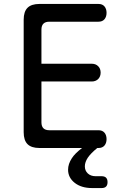

<svg xmlns="http://www.w3.org/2000/svg" viewBox="-20 -750 640 973"><path d="M190 -427H445Q465 -427 477.5 -414.5Q490 -402 490 -382Q490 -362 477.5 -349.5Q465 -337 445 -337H190V-130Q190 -110 200 -100Q210 -90 230 -90H479Q499 -90 509.5 -77.5Q520 -65 520 -45Q520 -25 509.5 -12.5Q499 0 479 0H473Q440 27 425 49Q410 72 410 93Q410 115 425 129Q440 143 465 143H495Q510 143 517.5 150.5Q525 158 525 173Q525 188 517.5 195.5Q510 203 495 203H447Q392 203 358.5 176.5Q325 150 325 110Q325 81 344 52Q360 27 396 0H180Q139 0 119.5 -19.5Q100 -39 100 -80V-650Q100 -691 119.5 -710.5Q139 -730 180 -730H479Q499 -730 509.5 -717.5Q520 -705 520 -685Q520 -665 509.5 -652.5Q499 -640 479 -640H230Q210 -640 200 -630Q190 -620 190 -600Z"/></svg>

Font: Maple Mono Normal
Style: Regular
Weight: 400
Monospace: yes
Designer: subframe7536
Version: Version 7.000